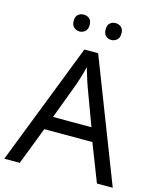

<svg xmlns="http://www.w3.org/2000/svg" viewBox="-131 -1000 901 1091"><g transform="rotate(15 319.5 -454.0)"><path d="M545 0 459 -221H176L91 0H0L279 -717H360L638 0ZM352 -517Q349 -525 342 -546Q335 -567 328.5 -589.5Q322 -612 318 -624Q311 -593 302 -563.5Q293 -534 287 -517L206 -301H432ZM178 -859Q178 -885 192 -896.5Q206 -908 225 -908Q244 -908 258 -896.5Q272 -885 272 -859Q272 -834 258 -821.5Q244 -809 225 -809Q206 -809 192 -821.5Q178 -834 178 -859ZM366 -859Q366 -885 379.5 -896.5Q393 -908 412 -908Q431 -908 445 -896.5Q459 -885 459 -859Q459 -834 445 -821.5Q431 -809 412 -809Q393 -809 379.5 -821.5Q366 -834 366 -859Z"/></g></svg>

Font: Noto Sans Tai Le
Style: Regular
Weight: 400
Designer: Monotype Design Team
Foundry: Monotype Imaging Inc.
Version: Version 2.002; ttfautohint (v1.8.4.7-5d5b)